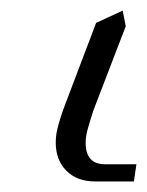

<svg xmlns="http://www.w3.org/2000/svg" viewBox="-20 -516 276 360"><path d="M84.5 -249Q84.5 -257.3 85.9 -266.1Q88.9 -283.2 99.1 -312L160.2 -473.1L210 -496.1L215.8 -466.8L154.8 -308.1Q144 -274.4 142.1 -264.2Q140.6 -255.9 140.6 -248.5Q140.6 -208 176.8 -208H235.8L231 -175.8H158.2Q124.5 -175.8 104.5 -195.8Q84.5 -215.8 84.5 -249Z"/></svg>

Font: Gawaa
Style: Italic
Weight: 400
Designer: T. Christopher White
Version: Version 1.0